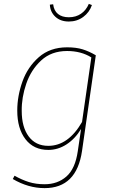

<svg xmlns="http://www.w3.org/2000/svg" viewBox="-20 -773 595 990"><path d="M474 -488 403 5Q375 197 210 197Q126 197 46 150L55 133Q92 154 128.5 165.5Q165 177 210 177Q277 177 322.5 137Q368 97 381 7L398 -108Q367 -57 323 -28.5Q279 0 229 0Q154 0 111.5 -55Q69 -110 69 -203Q69 -277 95.5 -352Q122 -427 180 -478Q238 -529 326 -529Q373 -529 406.5 -518.5Q440 -508 474 -488ZM92 -201Q92 -118 128 -69.5Q164 -21 229 -21Q332 -21 403 -144L451 -477Q398 -510 326 -510Q245 -510 192.5 -461.5Q140 -413 115.5 -341.5Q91 -270 92 -201ZM237 -749 254 -751Q258 -718 279 -701Q300 -684 335 -684Q371 -684 397.5 -702Q424 -720 438 -753L454 -747Q441 -709 409 -685.5Q377 -662 335 -662Q292 -662 265.5 -686.5Q239 -711 237 -749Z"/></svg>

Font: FiraGO Thin
Style: Italic
Weight: 100
Italic angle: -8°
Designer: bBox Type GmbH
Foundry: bBox Type GmbH
Version: Version 1.001